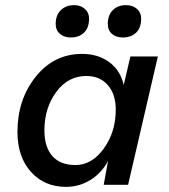

<svg xmlns="http://www.w3.org/2000/svg" viewBox="-20 -720 657 748"><path d="M256 -574Q229 -574 212.5 -589Q196 -604 197 -630Q198 -663 218 -681.5Q238 -700 269 -700Q295 -700 311.5 -684.5Q328 -669 327 -644Q326 -610 306.5 -592Q287 -574 256 -574ZM458 -574Q431 -574 415 -589Q399 -604 400 -630Q401 -663 420.5 -681.5Q440 -700 471 -700Q498 -700 514.5 -684.5Q531 -669 530 -644Q529 -610 509.5 -592Q490 -574 458 -574ZM237 8Q153 8 100.5 -50.5Q48 -109 48 -206Q48 -332 119 -421Q190 -510 300 -510Q362 -510 405.5 -478Q449 -446 462 -389L488 -500H595L479 0H384L401 -93Q376 -46 332.5 -19Q289 8 237 8ZM274 -77Q338 -77 384.5 -141.5Q431 -206 431 -293Q431 -353 400 -388.5Q369 -424 316 -424Q245 -424 199 -361.5Q153 -299 153 -212Q153 -147 184 -112Q215 -77 274 -77Z"/></svg>

Font: Elaine Sans Medium
Style: Italic
Weight: 500
Italic angle: -13°
Designer: Wei Huang
Foundry: Wei Huang
Version: Version 2.001;December 24, 2019;FontCreator 12.0.0.2547 64-b